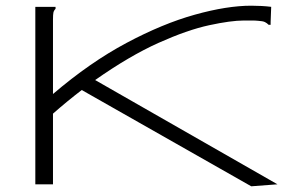

<svg xmlns="http://www.w3.org/2000/svg" viewBox="-20 -647 1040 674"><path d="M104 -623H175V-616Q169 -610 167.5 -603Q166 -596 166 -579V-317Q296 -428 423.5 -496Q551 -564 664 -595.5Q777 -627 862 -627Q880 -627 898 -626Q916 -625 932 -623L930 -570V-560H923Q917 -566 910 -569.5Q903 -573 886 -574Q877 -575 865 -575Q853 -575 836 -575Q791 -575 714.5 -558.5Q638 -542 536.5 -496.5Q435 -451 314 -366L954 0L862 7L267 -331Q216 -292 166 -248V0H104Z"/></svg>

Font: Inconsolata UltraExpanded Light
Style: Regular
Weight: 300
Width: 9
Monospace: yes
Designer: Raph Levien, Cyreal, Brenton Simpson
Foundry: Raph Levien, Cyreal, Google
Version: Version 3.001; ttfautohint (v1.8.2.53-6de2)